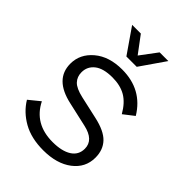

<svg xmlns="http://www.w3.org/2000/svg" viewBox="-257 -1023 1155 1155"><g transform="rotate(45 320.5 -446.0)"><path d="M480 -902 370 -743H282L172 -902H246L326 -795L406 -902ZM320 -670Q490 -670 575 -530L508 -478Q472 -541 425.5 -568Q379 -595 312 -595Q235 -595 196.5 -564.5Q158 -534 158 -485Q158 -447 182 -421.5Q206 -396 268 -382L411 -350Q502 -330 541.5 -288.5Q581 -247 581 -181Q581 -96 511.5 -43Q442 10 327 10Q225 10 154 -30Q83 -70 43 -136L113 -193Q177 -65 332 -65Q410 -65 454 -93Q498 -121 498 -174Q498 -248 398 -270L243 -305Q74 -342 74 -474Q74 -556 141.5 -613Q209 -670 320 -670Z"/></g></svg>

Font: Elaine Sans
Style: Regular
Weight: 400
Designer: Wei Huang
Foundry: Wei Huang
Version: Version 2.001;December 24, 2019;FontCreator 12.0.0.2547 64-b